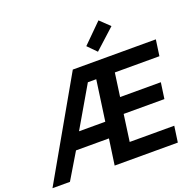

<svg xmlns="http://www.w3.org/2000/svg" viewBox="-243 -1106 1297 1271"><g transform="rotate(-20 406.0 -470.0)"><path d="M446 -807 506 -746 648 -875 580 -940ZM894 -692H309L-86 0H37L146 -182H378L352 0H797L813 -113H499L525 -301H812L828 -414H541L564 -579H878ZM393 -294H208L374 -579H433Z"/></g></svg>

Font: Cantarell
Style: BoldOblique
Weight: 700
Italic angle: -8°
Designer: Dave Crossland
Version: Version 0.024